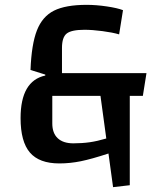

<svg xmlns="http://www.w3.org/2000/svg" viewBox="-20 -660 642 793"><path d="M570 -264H516V105L447 113L428 -26Q358 -3 313.5 6Q269 15 225 15Q142 15 103.5 -30Q65 -75 65 -172Q65 -326 167 -348V-352L106 -371Q110 -477 132.5 -534.5Q155 -592 203 -616Q251 -640 338 -640Q377 -640 421 -633.5Q465 -627 488 -618L472 -518Q445 -526 403 -531.5Q361 -537 329 -537Q275 -537 255.5 -521.5Q236 -506 236 -462V-358H585ZM395 -264H196V-150Q196 -110 218.5 -89Q241 -68 283 -68Q319 -68 350.5 -72.5Q382 -77 419 -88Z"/></svg>

Font: Changa Medium
Style: Regular
Weight: 500
Designer: Eduardo Rodriguez Tunni
Foundry: Eduardo Rodriguez Tunni
Version: Version 2.002; ttfautohint (v1.5) -l 8 -r 50 -G 150 -x 14 -H